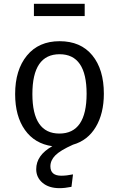

<svg xmlns="http://www.w3.org/2000/svg" viewBox="-20 -753 621 1002"><path d="M422 -733V-669H157V-733ZM361 2Q294 32 268.5 58Q243 84 243 115Q243 164 300 164Q327 164 361 157L353 222Q318 229 291 229Q235 229 202 201Q169 173 169 130Q169 57 253 10Q161 -3 110 -75Q59 -147 59 -262Q59 -388 120.5 -463Q182 -538 291 -538Q401 -538 461.5 -464.5Q522 -391 522 -264Q522 -161 480 -90.5Q438 -20 361 2ZM149 -262Q149 -56 290 -56Q432 -56 432 -264Q432 -470 291 -470Q149 -470 149 -262Z"/></svg>

Font: FiraGO Book
Style: Regular
Weight: 350
Designer: bBox Type
Foundry: bBox Type GmbH
Version: Version 1.001;PS 001.001;hotconv 1.0.88;makeotf.lib2.5.64775